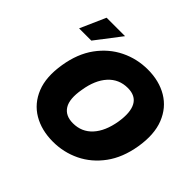

<svg xmlns="http://www.w3.org/2000/svg" viewBox="-186 -994 1213 1213"><g transform="rotate(45 421.0 -387.0)"><path d="M833.8 -350.9Q813.9 -232.2 755 -152Q696 -71.7 611.9 -30.9Q527.7 9.9 431.8 9.9Q329.5 9.9 254.3 -34.4Q179 -78.8 144.5 -164.4Q110.1 -250 130.7 -373.6Q149.9 -492.2 208.8 -573.2Q267.8 -654.1 352.6 -695.7Q437.5 -737.2 534.1 -737.2Q635.7 -737.2 710.8 -692.5Q785.9 -647.7 820.1 -561.4Q854.4 -475.1 833.8 -350.9ZM634.9 -373.6Q649.9 -467.3 623 -516.3Q596.2 -565.3 527 -565.3Q448.2 -565.3 396.8 -508.7Q345.5 -452.1 329.5 -350.9Q312.5 -256 341.6 -209Q370.7 -161.9 438.9 -161.9Q516.7 -161.9 567.3 -217.2Q617.9 -272.4 634.9 -373.6ZM42.6 -613.6 117.9 -784.1H282.7L152 -613.6Z"/></g></svg>

Font: Inter UI Black
Style: Italic
Weight: 900
Italic angle: -9.39999°
Designer: Rasmus Andersson
Foundry: rsms
Version: 3.2;8d6f07862